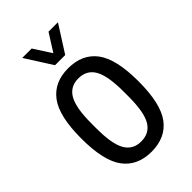

<svg xmlns="http://www.w3.org/2000/svg" viewBox="-222 -802 894 894"><g transform="rotate(-45 224.5 -355.5)"><path d="M107 -723H169L225 -636L280 -723H342L258 -591H191ZM224 12Q132 12 84 -52Q36 -116 36 -263Q36 -410 84 -474Q132 -538 224 -538Q317 -538 365 -474Q413 -410 413 -263Q413 -116 365 -52Q317 12 224 12ZM224 -56Q279 -56 304.5 -100Q330 -144 330 -246V-280Q330 -382 304.5 -426.5Q279 -471 224 -471Q170 -471 144.5 -426.5Q119 -382 119 -280V-246Q119 -144 144.5 -100Q170 -56 224 -56Z"/></g></svg>

Font: Archivo Condensed
Style: Regular
Weight: 400
Width: 3
Designer: Hector Gatti
Foundry: Omnibus-Type
Version: Version 2.001; ttfautohint (v1.8.3)